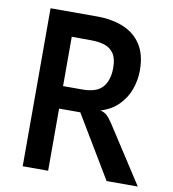

<svg xmlns="http://www.w3.org/2000/svg" viewBox="-82 -799 786 870"><g transform="rotate(10 311.5 -363.5)"><path d="M80.5 0V-727H294.5Q363.5 -727 416.2 -705.2Q469 -683.5 498.5 -637.8Q528 -592 528 -520Q528 -475 512.8 -432.5Q497.5 -390 465.2 -357.5Q433 -325 383 -310Q400 -307 412.5 -296.2Q425 -285.5 441 -261L610 0H466.5L295 -286H197.5V0ZM288 -616 197.5 -616.5V-389.5H286Q352.5 -389.5 379.8 -421.5Q407 -453.5 407 -510Q407 -553.5 391.2 -576.2Q375.5 -599 348.5 -607.5Q321.5 -616 288 -616Z"/></g></svg>

Font: Spline Sans Medium
Style: Regular
Weight: 500
Designer: Eben Sorkin, Mirko Velimirovic
Foundry: Sorkin Type
Version: Version 1.000; ttfautohint (v1.8.3)